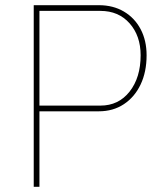

<svg xmlns="http://www.w3.org/2000/svg" viewBox="-20 -720 640 740"><path d="M110 0V-700H361Q416 -700 457.5 -675.5Q499 -651 522 -607.5Q545 -564 545 -507Q545 -443 522 -394.5Q499 -346 457.5 -318.5Q416 -291 361 -291H132V0ZM132 -313H367Q437 -313 479.5 -367Q522 -421 522 -507Q522 -582 479.5 -630Q437 -678 367 -678H132Z"/></svg>

Font: Lexend Thin
Style: Regular
Weight: 100
Designer: Bonnie Shaver-Troup, Thomas Jockin
Foundry: Lexend
Version: Version 1.007; ttfautohint (v1.8.3)